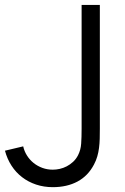

<svg xmlns="http://www.w3.org/2000/svg" viewBox="-20 -740 504 774"><path d="M193 14.5Q157 14.5 125.5 4Q94 -6.5 69 -25.8Q44 -45 26.5 -72Q9 -99 0 -132.5L73.5 -150Q78 -130 88.8 -113Q99.5 -96 115.2 -83.2Q131 -70.5 150.8 -63.2Q170.5 -56 192.5 -56Q206.5 -56 221 -59.2Q235.5 -62.5 249 -69.5Q262.5 -76.5 274.5 -87.5Q286.5 -98.5 294.5 -114Q305.5 -135.5 307.2 -160.8Q309 -186 309 -221.5V-720H382.5V-221.5Q382.5 -200 382 -180.8Q381.5 -161.5 379.2 -143.8Q377 -126 372.2 -109.5Q367.5 -93 359 -77Q335 -31 292.5 -8.2Q250 14.5 193 14.5Z"/></svg>

Font: Vela Sans
Style: Regular
Weight: 400
Designer: Principal design: Mikhail Sharanda - project Manrope.
Design modification: Ravid Balaliev
Foundry: Mikhail Sharanda
Version: Version 1.001;August 23, 2023;FontCreator 14.0.0.2901 64-bit